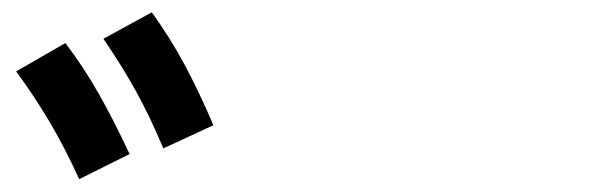

<svg xmlns="http://www.w3.org/2000/svg" viewBox="-20 -838 978 306"><path d="M5.7 -724.2 84.2 -769.4Q113.2 -731.2 136.7 -689.8Q160.3 -648.5 186.5 -592.5L106.2 -552.5Q83.5 -602.4 59.6 -642.8Q35.8 -683.2 5.7 -724.2ZM144.8 -776.2 221.9 -818.4Q251.2 -777.8 274.2 -734.9Q297.2 -692.1 320.1 -638.4L240.3 -601.5Q218.9 -652.6 196.4 -693.2Q173.8 -733.8 144.8 -776.2Z"/></svg>

Font: WEMIX Pretendard Variable
Style: Regular
Weight: 400
Designer: Base glyphs from Inter by Rasmus Andersson; Hangeul glyphs from Noto Sans CJK(Source Han Sans) by Jang Soo-young and Kan
Foundry: Kil Hyung-jin
Version: Version 1.000;Glyphs 3.2 (3208)